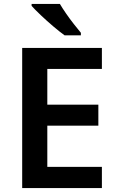

<svg xmlns="http://www.w3.org/2000/svg" viewBox="-20 -958 598 978"><path d="M499 0H93V-714H499V-607H221V-425H481V-318H221V-108H499ZM285 -938Q298 -916 317 -888.5Q336 -861 356.5 -835Q377 -809 392 -791V-778H309Q284 -796 251 -824Q218 -852 187.5 -881Q157 -910 141 -928V-938Z"/></svg>

Font: Noto Sans Sinhala UI SemiBold
Style: Regular
Weight: 600
Designer: Jelle Bosma - Monotype Design Team
Foundry: Monotype Imaging Inc.
Version: Version 2.006; ttfautohint (v1.8.4.7-5d5b)